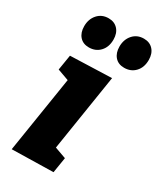

<svg xmlns="http://www.w3.org/2000/svg" viewBox="-199 -859 793 938"><g transform="rotate(30 198.0 -390.5)"><path d="M111 -614Q78 -614 59 -635.5Q40 -657 40 -693Q40 -733 63.5 -759.5Q87 -786 125 -786Q158 -786 177.5 -764.5Q197 -743 197 -707Q197 -665 173 -639.5Q149 -614 111 -614ZM310 -614Q277 -614 258 -635.5Q239 -657 239 -693Q239 -733 262.5 -759.5Q286 -786 324 -786Q357 -786 376.5 -764.5Q396 -743 396 -707Q396 -665 372 -639.5Q348 -614 310 -614ZM34 5 102 -424 38 -447 52 -533 285 -541 217 -110 281 -87 267 0Z"/></g></svg>

Font: Bitter ExtraBold
Style: Italic
Weight: 800
Italic angle: -9°
Designer: Sol Matas, and Bitter project Authors
Foundry: Sol Matas
Version: Version 2.001